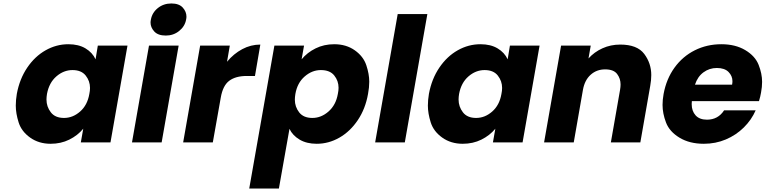

<svg xmlns="http://www.w3.org/2000/svg" viewBox="-20 -821 4414 1107"><path d="M77 -280Q93 -366 137 -431Q181 -496 243 -531Q305 -566 374 -566Q433 -566 473 -542Q513 -518 531 -479L544 -558H715L617 0H446L460 -79Q428 -40 379.5 -16Q331 8 272 8Q204 8 154 -27.5Q104 -63 87.5 -115Q71 -167 71 -212Q71 -244 77 -280ZM495 -279Q499 -298 499 -314Q499 -354 474 -385.5Q449 -417 398 -417Q347 -417 305 -380.5Q263 -344 251 -280Q248 -262 248 -247Q248 -206 273 -173.5Q298 -141 349 -141Q400 -141 442 -178Q484 -215 495 -279Z M936 -616Q891 -616 869.5 -639.5Q848 -663 848 -691Q848 -699 850 -708Q857 -748 890 -774.5Q923 -801 968 -801Q1012 -801 1033.5 -777.5Q1055 -754 1055 -725Q1055 -717 1053 -708Q1046 -669 1013 -642.5Q980 -616 936 -616ZM1010 -558 912 0H741L839 -558Z M1289 -465Q1327 -511 1376.5 -537.5Q1426 -564 1481 -564L1450 -383H1403Q1339 -383 1302 -355.5Q1265 -328 1253 -259L1207 0H1036L1134 -558H1305Z M1719 -479Q1751 -518 1799.5 -542Q1848 -566 1907 -566Q1976 -566 2025.5 -531Q2075 -496 2092 -445Q2109 -394 2109 -350Q2109 -317 2102 -280Q2087 -194 2043 -128.5Q1999 -63 1937 -27.5Q1875 8 1806 8Q1748 8 1707.5 -16Q1667 -40 1649 -78L1588 266H1417L1562 -558H1733ZM1928 -280Q1932 -299 1932 -315Q1932 -355 1907 -386Q1882 -417 1830 -417Q1779 -417 1736.5 -380Q1694 -343 1683 -279Q1680 -261 1680 -246Q1680 -205 1705 -173Q1730 -141 1781 -141Q1832 -141 1874.5 -178.5Q1917 -216 1928 -280Z M2444 -740 2314 0H2143L2273 -740Z M2453 -280Q2469 -366 2513 -431Q2557 -496 2619 -531Q2681 -566 2750 -566Q2809 -566 2849 -542Q2889 -518 2907 -479L2920 -558H3091L2993 0H2822L2836 -79Q2804 -40 2755.5 -16Q2707 8 2648 8Q2580 8 2530 -27.5Q2480 -63 2463.5 -115Q2447 -167 2447 -212Q2447 -244 2453 -280ZM2871 -279Q2875 -298 2875 -314Q2875 -354 2850 -385.5Q2825 -417 2774 -417Q2723 -417 2681 -380.5Q2639 -344 2627 -280Q2624 -262 2624 -247Q2624 -206 2649 -173.5Q2674 -141 2725 -141Q2776 -141 2818 -178Q2860 -215 2871 -279Z M3556 -564Q3654 -564 3694.5 -510Q3735 -456 3735 -388Q3735 -359 3729 -326L3672 0H3502L3555 -303Q3558 -320 3558 -334Q3558 -368 3538 -394.5Q3518 -421 3469 -421Q3420 -421 3385.5 -390Q3351 -359 3341 -303L3288 0H3117L3215 -558H3386L3373 -484Q3406 -521 3453.5 -542.5Q3501 -564 3556 -564Z M4368 -288Q4364 -264 4356 -238H3969Q3968 -229 3968 -221Q3968 -181 3990.5 -156Q4013 -131 4056 -131Q4120 -131 4155 -185H4337Q4313 -130 4268.5 -86Q4224 -42 4165 -17Q4106 8 4038 8Q3956 8 3898 -27Q3840 -62 3820 -114.5Q3800 -167 3800 -216Q3800 -246 3806 -279Q3822 -366 3869 -431Q3916 -496 3986 -531Q4056 -566 4139 -566Q4220 -566 4277 -532Q4334 -498 4354 -447Q4374 -396 4374 -349Q4374 -320 4368 -288ZM4201 -333Q4203 -344 4203 -353Q4203 -383 4180.5 -406Q4158 -429 4113 -429Q4070 -429 4036 -404Q4002 -379 3987 -333Z"/></svg>

Font: Fz Poppins
Style: Bold Italic
Weight: 700
Italic angle: -10°
Designer: Ninad Kale (Devanagari), Jonny Pinhorn (Latin)
Foundry: Indian Type Foundry
Version: Vit hóa bi Vntype.Com & FontZin.Com